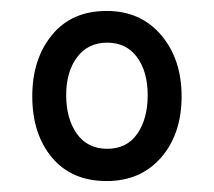

<svg xmlns="http://www.w3.org/2000/svg" viewBox="-20 -752 391 351"><path d="M175 -421Q111 -421 75 -464Q39 -507 39 -576Q39 -644 75 -688Q111 -732 175 -732Q237 -732 274.5 -688Q312 -644 312 -576Q312 -507 274.5 -464Q237 -421 175 -421ZM176 -480Q212 -480 231 -507.5Q250 -535 250 -578Q250 -621 230.5 -647.5Q211 -674 176 -674Q141 -674 121 -647.5Q101 -621 101 -578Q101 -535 120.5 -507.5Q140 -480 176 -480Z"/></svg>

Font: Noto Serif Ethiopic Condensed ExtraBold
Style: Regular
Weight: 800
Width: 3
Designer: Monotype Design Team
Foundry: Monotype Imaging Inc.
Version: Version 2.102; ttfautohint (v1.8.4.7-5d5b)